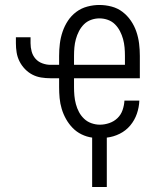

<svg xmlns="http://www.w3.org/2000/svg" viewBox="-20 -548 634 773"><path d="M351 205V6Q329 3 308.5 -7Q288 -17 272.5 -33Q257 -49 246 -68.5Q235 -88 228.5 -109.5Q222 -131 220 -153Q218 -175 218 -197V-233H183Q164 -233 145.5 -236Q127 -239 110.5 -247.5Q94 -256 80.5 -270Q67 -284 58.5 -301Q50 -318 47 -336.5Q44 -355 44 -374V-398H103V-374Q103 -357 107.5 -340.5Q112 -324 123 -311.5Q134 -299 150.5 -293Q167 -287 183 -287H218V-323Q218 -348 221 -372.5Q224 -397 232 -420.5Q240 -444 253.5 -464.5Q267 -485 287 -500Q307 -515 331.5 -521.5Q356 -528 380 -528Q405 -528 429.5 -521.5Q454 -515 473.5 -500Q493 -485 507 -464.5Q521 -444 529 -420.5Q537 -397 540 -372.5Q543 -348 543 -323V-233H278V-197Q278 -180 279.5 -163Q281 -146 285.5 -129Q290 -112 298 -97Q306 -82 318.5 -70Q331 -58 348 -52Q365 -46 382 -46Q401 -46 420 -52.5Q439 -59 453 -72.5Q467 -86 473.5 -105Q480 -124 481 -143H541Q540 -116 531 -90Q522 -64 504.5 -43Q487 -22 462 -9.5Q437 3 410 6V205ZM278 -287H483V-323Q483 -340 481.5 -357Q480 -374 475.5 -390.5Q471 -407 463 -422.5Q455 -438 443 -450Q431 -462 414.5 -468Q398 -474 380 -474Q363 -474 346.5 -468Q330 -462 318 -450Q306 -438 298 -422.5Q290 -407 285.5 -390.5Q281 -374 279.5 -357Q278 -340 278 -323Z"/></svg>

Font: Iosevka QP Light
Style: Regular
Weight: 300
Designer: Belleve Invis
Foundry: Belleve Invis
Version: Version 20.0.0; ttfautohint (v1.8.4)